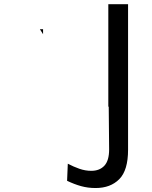

<svg xmlns="http://www.w3.org/2000/svg" viewBox="-20 -670 746 943"><path d="M191.5 -502 176 -526.5H191.5ZM514 -146H512V-649.5H609V65.5Q609 166.5 565.8 210Q522.5 253.5 449.5 253.5Q411.5 253.5 378.2 244.2Q345 235 309.5 218L313 134Q341.5 149 370.2 159Q399 169 428.5 169Q469 169 492.5 144Q516 119 516 63.5Z"/></svg>

Font: Betinya Sans Medium
Style: Regular
Weight: 500
Designer: Jonathan Pinhorn
Version: Version 2.001;December 9, 2019;FontCreator 12.0.0.2547 64-bi